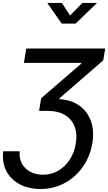

<svg xmlns="http://www.w3.org/2000/svg" viewBox="-26 -1053 726 1288"><path d="M-4.4 -38.1H106Q101.6 8.3 120.8 43.9Q140.1 79.6 177.2 99.4Q214.4 119.1 262.7 119.1Q319.8 119.1 366 91.6Q412.1 64 442.6 16.6Q473.1 -30.8 482.4 -89.8Q493.7 -157.2 473.6 -206.3Q453.6 -255.4 408.2 -282.2Q362.8 -309.1 297.9 -309.1H235.8L250.5 -394.5L518.6 -625.5V-631.3H134.3L150.4 -727.5H679.7L666.5 -647.9L374 -394.5L372.6 -387.7Q452.1 -383.3 506.3 -344.5Q560.5 -305.7 584 -240.5Q607.4 -175.3 593.3 -91.3Q582 -24.4 551.3 31.5Q520.5 87.4 474.4 128.7Q428.2 169.9 370.1 192.4Q312 214.8 245.6 214.8Q165.5 214.8 105.7 182.9Q45.9 150.9 16.4 93.8Q-13.2 36.6 -4.4 -38.1ZM389.2 -1033.2 443.8 -948.7 526.4 -1033.2H623.5L623 -1031.2L480.5 -894.5H387.7L292.5 -1031.2L293 -1033.2Z"/></svg>

Font: Inter 24pt Medium
Style: Italic
Weight: 500
Italic angle: -9.3988°
Designer: Rasmus Andersson
Foundry: rsms
Version: Version 4.001;git-66647c0bb